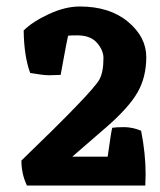

<svg xmlns="http://www.w3.org/2000/svg" viewBox="-20 -572 493 592"><path d="M167 -341 131 -340Q113 -340 73 -347Q54 -399 53 -478Q80 -505 130.5 -528.5Q181 -552 226 -552Q318 -552 374.5 -505Q431 -458 431 -396Q431 -334 404 -287Q377 -240 308 -180L203 -89H312Q323 -168 326 -178Q338 -180 363 -180Q388 -180 415 -169Q429 -99 429 -35L428 0H63Q46 -36 46 -77Q264 -287 286 -326Q299 -349 299 -393Q299 -417 279 -440Q259 -463 218 -463Q199 -463 190 -462Q185 -440 177 -395.5Q169 -351 167 -341Z"/></svg>

Font: Inika
Style: Bold
Weight: 700
Version: Version 1.001